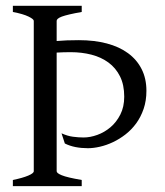

<svg xmlns="http://www.w3.org/2000/svg" viewBox="-20 -635 563 655"><path d="M23.9 0V-21Q57.1 -27.8 76.2 -35.9Q95.2 -43.9 95.2 -50.8V-564Q95.2 -569.8 77.1 -578.6Q59.1 -587.4 23.9 -594.2V-615.2H258.8V-594.2Q233.9 -589.8 217.3 -585.9Q200.7 -582 190.9 -578.4Q181.2 -574.7 177.2 -571Q173.3 -567.4 173.3 -564V-495.1Q204.1 -498 249 -498Q301.8 -498 344.2 -486.8Q386.7 -475.6 416.7 -453.6Q446.8 -431.6 463.1 -399.4Q479.5 -367.2 479.5 -325.2Q479.5 -291.5 470 -263.7Q460.4 -235.8 444.6 -214.1Q428.7 -192.4 408.2 -176.5Q387.7 -160.6 365.5 -150.1Q343.3 -139.6 321 -134.5Q298.8 -129.4 279.8 -129.4Q257.3 -129.4 237.5 -133.3Q217.8 -137.2 201.2 -145.5L189.9 -180.2Q210.4 -170.9 229.2 -168.5Q248 -166 265.1 -166Q287.6 -166 312 -174.8Q336.4 -183.6 356.9 -200.9Q377.4 -218.3 390.6 -244.4Q403.8 -270.5 403.8 -305.2Q403.8 -345.7 389.4 -374.5Q375 -403.3 350.1 -421.6Q325.2 -439.9 292 -448.5Q258.8 -457 221.2 -457Q196.8 -457 173.3 -455.6V-50.8Q173.3 -47.9 177.2 -44.4Q181.2 -41 190.7 -37.1Q200.2 -33.2 216.8 -29.3Q233.4 -25.4 258.8 -21V0Z"/></svg>

Font: Gentium Plus Phon
Style: Regular
Weight: 400
Designer: J. Victor Gaultney, Annie Olsen, Iska Routamaa, Becca Hirsbrunner
Foundry: SIL International
Version: Version 5.000